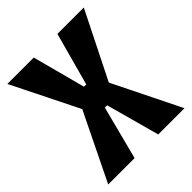

<svg xmlns="http://www.w3.org/2000/svg" viewBox="-186 -775 890 890"><g transform="rotate(-45 259.0 -330.0)"><path d="M9 0 171 -332 8 -660H181L250 -400H265L336 -660H509L345 -332L509 0H337L265 -263H250L182 0Z"/></g></svg>

Font: Bricolage Grotesque 10pt Condensed Bricolage Grotesque 10pt Condensed Regular
Style: Bold
Weight: 700
Width: 3
Designer: Mathieu Triay
Foundry: Atelier Triay
Version: Version 1.000; ttfautohint (v1.8.4.7-5d5b);gftools[0.9.32]